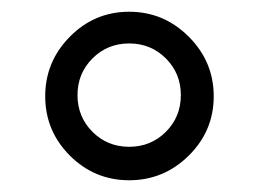

<svg xmlns="http://www.w3.org/2000/svg" viewBox="-20 -726 440 327"><path d="M99 -461Q57 -503 57 -562Q57 -621 99 -663.5Q141 -706 200 -706Q259 -706 301.5 -663.5Q344 -621 344 -562Q344 -503 301.5 -461Q259 -419 200 -419Q141 -419 99 -461ZM137.5 -626.5Q112 -601 112 -564Q112 -527 137.5 -501.5Q163 -476 200 -476Q237 -476 262.5 -501.5Q288 -527 288 -564Q288 -601 262.5 -626.5Q237 -652 200 -652Q163 -652 137.5 -626.5Z"/></svg>

Font: Academico
Style: Regular
Weight: 400
Foundry: Steinberg Media Technologies GmbH
Version: Version 0.902